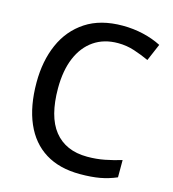

<svg xmlns="http://www.w3.org/2000/svg" viewBox="-114 -861 871 967"><g transform="rotate(15 321.5 -378.0)"><path d="M391 11Q284 11 210.5 -34.5Q137 -80 99 -167.5Q61 -255 61 -379Q61 -491 99.5 -578.5Q138 -666 215 -716.5Q292 -767 407 -767Q463 -767 514.5 -755Q566 -743 609 -721L571 -632Q534 -649 493 -662.5Q452 -676 407 -676Q334 -676 281.5 -640Q229 -604 201 -537.5Q173 -471 173 -378Q173 -306 187.5 -250.5Q202 -195 231.5 -158Q261 -121 304 -102Q347 -83 404 -83Q452 -83 495 -91.5Q538 -100 581 -113V-23Q539 -5 495 3Q451 11 391 11Z"/></g></svg>

Font: Menbere
Style: Regular
Weight: 400
Designer: Aleme Tadesse
Foundry: Sorkin Type Co
Version: Version 1.000